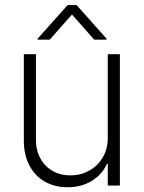

<svg xmlns="http://www.w3.org/2000/svg" viewBox="-20 -749 580 775"><path d="M415 -530.3H463.9V0H415V-86.9H411.1Q392.1 -44.4 350.3 -18.8Q308.6 6.8 252.9 6.8Q201.2 6.8 161.1 -15.9Q121.1 -38.6 98.6 -81.3Q76.2 -124 76.2 -182.6V-530.3H125V-185.5Q125 -142.6 142.8 -109.9Q160.6 -77.1 192.4 -59.1Q224.1 -41 264.6 -41Q304.7 -41 339.1 -59.6Q373.5 -78.1 394.3 -112.5Q415 -147 415 -193.4ZM270.5 -690.4 180.7 -588.9H131.8V-592.8L252.9 -728.5H289.1L410.2 -592.8V-588.9H360.4Z"/></svg>

Font: Pretendard JP ExtraLight
Style: Regular
Weight: 200
Designer: Base glyphs from Inter by Rasmus Andersson; Hangeul glyphs from Noto Sans CJK(Source Han Sans) by Jang Soo-young and Kan
Foundry: Kil Hyung-jin
Version: Version 1.309